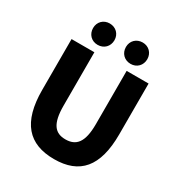

<svg xmlns="http://www.w3.org/2000/svg" viewBox="-196 -980 1060 1129"><g transform="rotate(30 333.5 -415.5)"><path d="M335 12C508 12 595 -86 595 -306V-651H446V-289C446 -165 407 -122 335 -122C264 -122 227 -165 227 -289V-651H72V-306C72 -86 162 12 335 12ZM221 -698C264 -698 294 -729 294 -771C294 -812 264 -843 221 -843C179 -843 149 -812 149 -771C149 -729 179 -698 221 -698ZM445 -698C487 -698 517 -729 517 -771C517 -812 487 -843 445 -843C402 -843 372 -812 372 -771C372 -729 402 -698 445 -698Z"/></g></svg>

Font: DAIFUKU Sans
Style: Bold
Weight: 700
Designer: Original font ‘Source Han Sans JP’ : Paul D. Hunt
Foundry: Daifuku
Version: Version 1.000